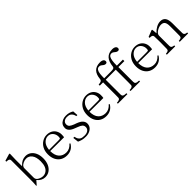

<svg xmlns="http://www.w3.org/2000/svg" viewBox="292 -2142 3519 3519"><g transform="rotate(-45 2052.0 -382.5)"><path d="M38.1 -694.3V-717.8L175.8 -758.8L188.5 -752L183.6 -599.6V-430.7L191.4 -438.5Q263.7 -519.5 358.4 -519.5Q416 -519.5 461.9 -488.3Q507.8 -457 534.7 -398.4Q561.5 -339.8 561.5 -258.8Q561.5 -176.8 533.7 -115.2Q505.9 -53.7 457 -20Q408.2 13.7 344.7 13.7Q254.9 13.7 189.5 -67.4L123 8.8L113.3 5.9L118.2 -75.2Q119.1 -112.3 119.1 -152.3V-647.5Q119.1 -684.6 74.2 -691.4Q55.7 -694.3 38.1 -694.3ZM186.5 -130.9Q186.5 -82 236.3 -55.7Q286.1 -29.3 330.1 -29.3Q373 -29.3 409.2 -52.7Q489.3 -104.5 489.3 -252.9Q489.3 -362.3 446.3 -419.9Q403.3 -477.5 335 -477.5Q293 -477.5 255.9 -459Q218.8 -440.4 202.6 -420.4Q186.5 -400.4 186.5 -373Z M670.9 -249Q670.9 -332 704.1 -393.1Q737.3 -454.1 792.5 -486.8Q847.7 -519.5 908.2 -519.5Q968.8 -519.5 1013.7 -495.1Q1058.6 -470.7 1083.5 -426.3Q1108.4 -381.8 1108.4 -332Q1108.4 -281.2 1102.5 -261.7L744.1 -262.7Q745.1 -148.4 797.9 -91.3Q850.6 -34.2 938.5 -34.2Q1025.4 -34.2 1090.8 -111.3L1106.4 -98.6Q1039.1 13.7 908.2 13.7Q838.9 13.7 785.6 -17.1Q732.4 -47.9 701.7 -106.9Q670.9 -166 670.9 -249ZM745.1 -293H983.4Q1010.7 -293 1022.5 -295.4Q1034.2 -297.9 1037.6 -308.1Q1041 -318.4 1041 -340.8Q1041 -402.3 1003.9 -445.3Q966.8 -488.3 908.2 -488.3Q848.6 -488.3 801.3 -439Q753.9 -389.6 745.1 -293Z M1213.9 -133.8H1244.1Q1255.9 -59.6 1304.7 -33.2Q1333 -17.6 1392.6 -17.6Q1451.2 -17.6 1484.4 -43.9Q1517.6 -70.3 1517.6 -111.3Q1517.6 -152.3 1491.7 -175.3Q1465.8 -198.2 1411.1 -217.8L1361.3 -237.3Q1232.4 -284.2 1232.4 -372.1Q1232.4 -460 1313.5 -500Q1353.5 -519.5 1404.3 -519.5Q1454.1 -519.5 1488.3 -509.3Q1522.5 -499 1556.6 -478.5L1563.5 -377H1536.1Q1524.4 -442.4 1478.5 -471.7Q1453.1 -488.3 1404.3 -488.3Q1355.5 -488.3 1326.2 -464.4Q1296.9 -440.4 1296.9 -401.4Q1296.9 -361.3 1322.3 -339.8Q1347.7 -318.4 1402.3 -296.9L1441.4 -283.2Q1520.5 -253.9 1552.2 -217.8Q1584 -181.6 1584 -138.7Q1584 -94.7 1562 -61.5Q1540 -28.3 1495.6 -7.3Q1451.2 13.7 1395.5 13.7Q1338.9 13.7 1302.2 3.9Q1265.6 -5.9 1226.6 -24.4Z M1689.5 -249Q1689.5 -332 1722.7 -393.1Q1755.9 -454.1 1811 -486.8Q1866.2 -519.5 1926.8 -519.5Q1987.3 -519.5 2032.2 -495.1Q2077.1 -470.7 2102.1 -426.3Q2127 -381.8 2127 -332Q2127 -281.2 2121.1 -261.7L1762.7 -262.7Q1763.7 -148.4 1816.4 -91.3Q1869.1 -34.2 1957 -34.2Q2043.9 -34.2 2109.4 -111.3L2125 -98.6Q2057.6 13.7 1926.8 13.7Q1857.4 13.7 1804.2 -17.1Q1751 -47.9 1720.2 -106.9Q1689.5 -166 1689.5 -249ZM1763.7 -293H2002Q2029.3 -293 2041 -295.4Q2052.7 -297.9 2056.2 -308.1Q2059.6 -318.4 2059.6 -340.8Q2059.6 -402.3 2022.5 -445.3Q1985.4 -488.3 1926.8 -488.3Q1867.2 -488.3 1819.8 -439Q1772.5 -389.6 1763.7 -293Z M2234.4 -467.8V-497.1Q2318.4 -497.1 2323.2 -546.9Q2333 -659.2 2385.7 -713.9Q2438.5 -768.6 2539.1 -768.6Q2590.8 -768.6 2616.2 -745.1Q2629.9 -732.4 2630.9 -710.9Q2630.9 -670.9 2593.8 -670.9Q2571.3 -670.9 2552.7 -684.6Q2534.2 -698.2 2516.6 -711.9Q2498 -725.6 2474.6 -725.6Q2435.5 -725.6 2416.5 -695.8Q2397.5 -666 2392.1 -616.2Q2386.7 -566.4 2386.7 -505.9H2562.5Q2616.2 -505.9 2632.8 -516.1Q2649.4 -526.4 2651.4 -546.9Q2673.8 -779.3 2866.2 -779.3Q2918 -779.3 2944.3 -754.9Q2958 -742.2 2959 -720.7Q2959 -680.7 2921.9 -680.7Q2899.4 -680.7 2880.9 -694.3Q2862.3 -708 2843.8 -722.7Q2825.2 -736.3 2802.7 -736.3Q2763.7 -736.3 2744.1 -703.1Q2713.9 -651.4 2714.8 -505.9H2872.1V-467.8H2716.8V-149.4Q2716.8 -112.3 2717.3 -82Q2717.8 -51.8 2733.4 -41Q2757.8 -24.4 2810.5 -24.4V0H2563.5V-24.4Q2647.5 -24.4 2647.5 -75.2Q2648.4 -112.3 2648.4 -149.4V-467.8H2388.7V-149.4Q2388.7 -112.3 2389.2 -82Q2389.6 -51.8 2405.3 -41Q2429.7 -24.4 2482.4 -24.4V0H2235.4V-24.4Q2319.3 -24.4 2319.3 -75.2Q2320.3 -112.3 2320.3 -149.4V-467.8Z M2952.1 -249Q2952.1 -332 2985.4 -393.1Q3018.6 -454.1 3073.7 -486.8Q3128.9 -519.5 3189.5 -519.5Q3250 -519.5 3294.9 -495.1Q3339.8 -470.7 3364.7 -426.3Q3389.6 -381.8 3389.6 -332Q3389.6 -281.2 3383.8 -261.7L3025.4 -262.7Q3026.4 -148.4 3079.1 -91.3Q3131.8 -34.2 3219.7 -34.2Q3306.6 -34.2 3372.1 -111.3L3387.7 -98.6Q3320.3 13.7 3189.5 13.7Q3120.1 13.7 3066.9 -17.1Q3013.7 -47.9 2982.9 -106.9Q2952.1 -166 2952.1 -249ZM3026.4 -293H3264.6Q3292 -293 3303.7 -295.4Q3315.4 -297.9 3318.8 -308.1Q3322.3 -318.4 3322.3 -340.8Q3322.3 -402.3 3285.2 -445.3Q3248 -488.3 3189.5 -488.3Q3129.9 -488.3 3082.5 -439Q3035.2 -389.6 3026.4 -293Z M3499 -442.4V-466.8L3627.9 -517.6L3639.6 -510.7L3648.4 -412.1L3654.3 -418Q3697.3 -464.8 3750 -492.2Q3802.7 -519.5 3851.6 -519.5Q3918 -519.5 3951.2 -476.1Q3984.4 -432.6 3984.4 -328.1V-223.6Q3984.4 -148.4 3986.3 -75.2Q3988.3 -27.3 4056.6 -24.4V0H3838.9V-24.4Q3865.2 -25.4 3889.6 -34.2Q3914.1 -43 3915 -77.6Q3916 -112.3 3916 -152.3V-324.2Q3916 -403.3 3892.1 -434.6Q3868.2 -465.8 3816.4 -465.8Q3764.6 -465.8 3707.5 -429.7Q3650.4 -393.6 3650.4 -347.7V-152.3Q3650.4 -112.3 3651.4 -79.1Q3652.3 -45.9 3674.8 -35.6Q3697.3 -25.4 3721.7 -24.4V0H3504.9V-24.4Q3531.2 -25.4 3555.2 -34.2Q3579.1 -43 3580.1 -77.1Q3582 -146.5 3582 -223.6V-279.3Q3582 -319.3 3579.1 -397.5Q3577.1 -434.6 3535.2 -439.5Q3517.6 -442.4 3499 -442.4Z"/></g></svg>

Font: GenEi Koburi Mincho v6
Style: Regular
Weight: 400
Designer: o_tamon (Modified)
Foundry: o_tamon / Adobe Systems Incorporated
Version: Version 6.1